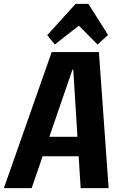

<svg xmlns="http://www.w3.org/2000/svg" viewBox="-51 -968 624 988"><path d="M215 -700H458L508 0H364L326 -610H322L112 0H-31ZM153 -264H397L383 -164H139ZM192 -787 338 -948H404L505 -788L451 -739L319 -872H401L231 -739Z"/></svg>

Font: Pathway Extreme Condensed
Style: Bold Italic
Weight: 700
Width: 3
Italic angle: -8°
Version: Version 1.001;gftools[0.9.26]